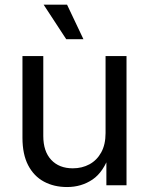

<svg xmlns="http://www.w3.org/2000/svg" viewBox="-20 -773 622 801"><path d="M259.8 7.3Q205.1 7.3 163.1 -15.4Q121.1 -38.1 97.4 -83.7Q73.7 -129.4 73.7 -198.2V-539.1H160.6V-205.6Q160.6 -141.6 193.6 -106.2Q226.6 -70.8 283.7 -70.8Q322.3 -70.8 353.3 -87.6Q384.3 -104.5 402.3 -137.2Q420.4 -169.9 420.4 -217.8V-539.1H507.8V0H423.8V-130.9H438Q412.6 -55.7 366.2 -24.2Q319.8 7.3 259.8 7.3ZM256.3 -609.4 162.1 -753.4H259.8L328.1 -609.4Z"/></svg>

Font: Inter 18pt
Style: Regular
Weight: 400
Designer: Rasmus Andersson
Foundry: rsms
Version: Version 4.001;git-66647c0bb